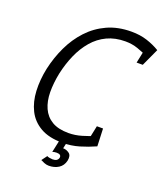

<svg xmlns="http://www.w3.org/2000/svg" viewBox="-149 -774 881 1025"><g transform="rotate(20 291.5 -262.0)"><path d="M408 -614Q350 -614 304.5 -592.5Q259 -571 225.5 -532Q192 -493 169.5 -442Q147 -391 134 -332H62Q77 -400 106 -461.5Q135 -523 179.5 -571Q224 -619 284 -646.5Q344 -674 421 -674Q470 -674 510 -661Q550 -648 583 -628L543 -576Q512 -591 479 -602.5Q446 -614 408 -614ZM288 -50Q326 -50 364 -61.5Q402 -73 440 -88L458 -36Q416 -17 370.5 -3.5Q325 10 276 10Q199 10 150.5 -18Q102 -46 78 -94Q54 -142 51 -203.5Q48 -265 62 -332H134Q122 -273 122.5 -222Q123 -171 140.5 -132Q158 -93 194 -71.5Q230 -50 288 -50ZM502 -528 523 -628H583L537 -528ZM419 -136H454L458 -36H398ZM266 70Q259 70 253 71Q247 72 242 74L258 0H298L290 36Q309 36 325 48Q341 60 335 90Q328 120 304.5 135Q281 150 249 150Q236 150 222.5 144.5Q209 139 202 135L225 104Q228 107 239 109Q250 111 257 111Q285 111 290 90Q293 70 266 70Z"/></g></svg>

Font: Epunda Slab Light
Style: Italic
Weight: 300
Italic angle: -12°
Designer: Simon Atzbach
Foundry: typofactur
Version: Version 1.102